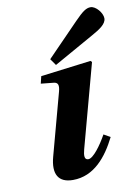

<svg xmlns="http://www.w3.org/2000/svg" viewBox="-85 -796 613 864"><g transform="rotate(-10 221.5 -364.0)"><path d="M108 -107C87 -30 111 12 178 12C275 12 336 -65 378 -149L348 -166C323 -121 285 -68 262 -68C243 -68 244 -89 251 -115L354 -496L348 -502L118 -473L110 -440L168 -434C188 -432 192 -419 185 -392ZM171 -541 192 -511 375 -614C411 -634 443 -654 443 -680C443 -705 414 -740 390 -740C370 -740 353 -728 316 -690Z"/></g></svg>

Font: Heuristica
Style: Bold Italic
Weight: 700
Italic angle: -13°
Version: Version 1.0.1